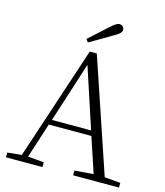

<svg xmlns="http://www.w3.org/2000/svg" viewBox="-133 -1032 973 1132"><g transform="rotate(15 353.5 -466.0)"><path d="M289 -797 302 -779C346 -804 390 -830 432 -855C471 -876 484 -889 484 -905C484 -920 471 -932 455 -932C441 -932 427 -922 397 -895C363 -865 327 -831 289 -797ZM334 -651 455 -283H216ZM421 0H701V-29L604 -37L370 -730H327L98 -38L11 -29V0H234V-29L136 -38L205 -252H465L536 -38L421 -29Z"/></g></svg>

Font: Noto Serif CJK HK ExtraLight
Style: Regular
Weight: 200
Designer: Ryoko NISHIZUKA 西塚涼子 (kana & ideographs); Frank Grießhammer (Latin, Greek & Cyrillic); Wenlong ZHANG 张文龙 (bopomofo); San
Foundry: Adobe
Version: Version 2.001;hotconv 1.1.0;makeotfexe 2.6.0